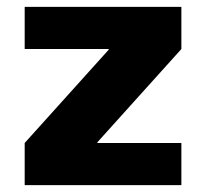

<svg xmlns="http://www.w3.org/2000/svg" viewBox="-20 -540 601 560"><path d="M52 0V-123L297 -395V-397H52V-520H509V-397L264 -125V-123H509V0Z"/></svg>

Font: M PLUS 2 ExtraBold
Style: Regular
Weight: 800
Version: Version 1.001